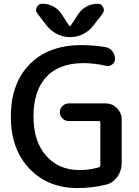

<svg xmlns="http://www.w3.org/2000/svg" viewBox="-20 -1001 733 1010"><path d="M408.2 -763.7Q474.6 -763.7 536.1 -752.9Q557.6 -749 571.3 -731.4Q585 -713.9 585 -691.4Q585 -672.9 570.3 -662.1Q558.6 -653.3 545.9 -653.3Q542 -653.3 536.1 -655.3Q475.6 -668.9 418 -668.9Q292 -668.9 224.1 -596.7Q156.2 -524.4 156.2 -387.7Q156.2 -256.8 222.7 -181.6Q289.1 -106.4 398.4 -106.4Q448.2 -106.4 498 -120.1Q507.8 -123 507.8 -132.8V-354.5Q507.8 -364.3 498 -364.3H341.8Q322.3 -364.3 308.6 -377.9Q294.9 -391.6 294.9 -410.6Q294.9 -429.7 308.6 -443.4Q322.3 -457 341.8 -457H535.2Q570.3 -457 595.2 -432.1Q620.1 -407.2 620.1 -372.1V-142.6Q620.1 -103.5 598.1 -71.8Q576.2 -40 540 -30.3Q465.8 -11.7 387.7 -11.7Q232.4 -11.7 134.8 -113.8Q37.1 -215.8 37.1 -387.7Q37.1 -562.5 136.2 -663.1Q235.4 -763.7 408.2 -763.7ZM342.8 -867.2Q343.8 -864.3 347.7 -864.3Q351.6 -864.3 352.5 -867.2L391.6 -926.8Q408.2 -952.1 435.5 -966.8Q462.9 -981.4 494.1 -981.4Q513.7 -981.4 522.5 -962.9Q526.4 -956.1 526.4 -948.2Q526.4 -938.5 519.5 -928.7L470.7 -866.2Q449.2 -837.9 417 -821.8Q384.8 -805.7 348.6 -805.7Q312.5 -805.7 280.3 -821.8Q248 -837.9 225.6 -866.2L176.8 -929.7Q169.9 -938.5 169.9 -948.2Q169.9 -956.1 173.8 -962.9Q182.6 -981.4 203.1 -981.4Q233.4 -981.4 260.7 -966.8Q288.1 -952.1 304.7 -925.8Z"/></svg>

Font: Gen Jyuu GothicX Medium
Style: Regular
Weight: 500
Designer: Ryoko NISHIZUKA (kana &amp; ideographs); Paul D. Hunt (Latin, Greek &amp; Cyrillic); Wenlong ZHANG (bopomofo); Sandoll C
Version: Version 1.058.20140828